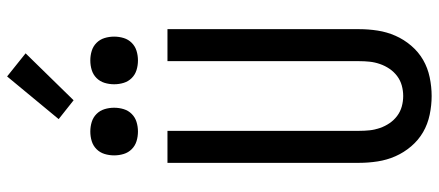

<svg xmlns="http://www.w3.org/2000/svg" viewBox="-367 -859 1234 540"><g transform="rotate(-90 250.0 -589.0)"><path d="M250 8Q224 8 197.5 2.5Q171 -3 148.5 -16Q126 -29 108.5 -49.5Q91 -70 80.5 -94Q70 -118 66 -144Q62 -170 62 -196V-735H152V-196Q152 -181 153.5 -166.5Q155 -152 160 -137.5Q165 -123 173.5 -110.5Q182 -98 194 -89Q206 -80 220.5 -76Q235 -72 250 -72Q265 -72 279.5 -76Q294 -80 306 -89Q318 -98 326.5 -110.5Q335 -123 340 -137.5Q345 -152 346.5 -166.5Q348 -181 348 -196V-735H438V-196Q438 -170 434 -144Q430 -118 419.5 -94Q409 -70 391.5 -49.5Q374 -29 351.5 -16Q329 -3 302.5 2.5Q276 8 250 8ZM350 -818Q336 -818 323 -822Q310 -826 300.5 -835.5Q291 -845 287 -858Q283 -871 283 -885Q283 -899 287 -912Q291 -925 300.5 -934.5Q310 -944 323 -948Q336 -952 350 -952Q364 -952 377 -948Q390 -944 399.5 -934.5Q409 -925 413 -912Q417 -899 417 -885Q417 -871 413 -858Q409 -845 399.5 -835.5Q390 -826 377 -822Q364 -818 350 -818ZM150 -818Q136 -818 123 -822Q110 -826 100.5 -835.5Q91 -845 87 -858Q83 -871 83 -885Q83 -899 87 -912Q91 -925 100.5 -934.5Q110 -944 123 -948Q136 -952 150 -952Q164 -952 177 -948Q190 -944 199.5 -934.5Q209 -925 213 -912Q217 -899 217 -885Q217 -871 213 -858Q209 -845 199.5 -835.5Q190 -826 177 -822Q164 -818 150 -818ZM238 -999 185 -1041 305 -1186 370 -1134Z"/></g></svg>

Font: Iosevka SS18 Medium
Style: Regular
Weight: 500
Monospace: yes
Designer: Belleve Invis
Foundry: Belleve Invis
Version: Version 25.1.1; ttfautohint (v1.8.4)